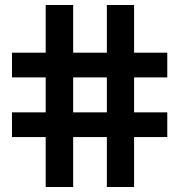

<svg xmlns="http://www.w3.org/2000/svg" viewBox="-20 -749 717 769"><path d="M163 0V-200H28V-299H163V-439H28V-538H163V-729H273V-538H408V-729H517V-538H650V-439H517V-299H650V-200H517V0H408V-200H273V0ZM273 -299H408V-439H273Z"/></svg>

Font: Mona Sans
Style: Bold
Weight: 700
Designer: Deni Anggara
Foundry: GitHub
Version: Version 2.000;Glyphs 3.2.3 (3260)